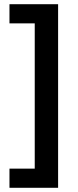

<svg xmlns="http://www.w3.org/2000/svg" viewBox="-20 -734 370 912"><path d="M25 67H145V-623H25V-714H256V158H25Z"/></svg>

Font: Noto Sans Tangsa SemiBold
Style: Regular
Weight: 600
Version: Version 1.504